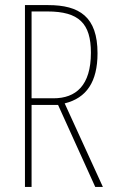

<svg xmlns="http://www.w3.org/2000/svg" viewBox="-20 -734 444 754"><path d="M169 -714H78V0H104V-322H208L354 0H384L234 -328C320 -349 363 -413 363 -525C363 -668 292 -714 169 -714ZM166 -689C290 -689 337 -642 337 -527C337 -398 278 -348 190 -348H104V-689Z"/></svg>

Font: Noto Sans Tamil ExtraCondensed Thin
Style: Regular
Weight: 100
Width: 2
Designer: Jelle Bosma - Monotype Design Team
Foundry: Monotype Imaging Inc.
Version: Version 2.004